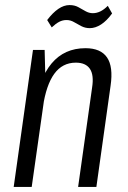

<svg xmlns="http://www.w3.org/2000/svg" viewBox="-20 -737 505 757"><path d="M343 -391Q351 -441 334.5 -465.5Q318 -490 279 -490Q226 -490 194 -446Q162 -402 149 -314L109 -248L117 -306Q133 -427 183.5 -487Q234 -547 317 -547Q377 -547 402 -510.5Q427 -474 416 -399L360 0H288ZM110 -540H156L160 -387L105 0H34ZM166 -658Q188 -687 210 -702Q232 -717 254 -717Q274 -717 288.5 -709Q303 -701 317 -693Q331 -685 346 -685Q361 -685 375.5 -692Q390 -699 405 -714L422 -684Q401 -655 378.5 -640.5Q356 -626 334 -626Q316 -626 300.5 -634Q285 -642 271.5 -650Q258 -658 242 -658Q227 -658 213.5 -651Q200 -644 184 -629Z"/></svg>

Font: Pathway Extreme Condensed Light
Style: Italic
Weight: 300
Width: 3
Italic angle: -8°
Version: Version 1.001;gftools[0.9.26]